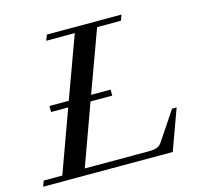

<svg xmlns="http://www.w3.org/2000/svg" viewBox="-104 -768 903 872"><g transform="rotate(-15 347.0 -331.5)"><path d="M-5.9 0 3.9 -26.4H91.3L197.3 -318.4H116.7V-346.7H207.5L313.5 -636.7H179.2L189.5 -663.1H540L530.3 -636.7H418.5L312.5 -346.7H404.3V-318.4H302.2L198.2 -31.2H501.5Q524.4 -31.2 538.1 -36.6Q551.8 -42 561 -55.7L651.4 -190.9H672.9L603.5 0Z"/></g></svg>

Font: Elstob Medium
Style: Italic
Weight: 500
Italic angle: -20°
Designer: Peter S. Baker
Version: Version 1.015